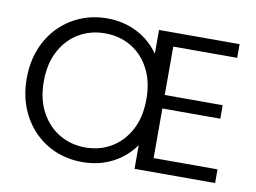

<svg xmlns="http://www.w3.org/2000/svg" viewBox="-78 -827 1271 953"><g transform="rotate(10 558.0 -350.0)"><path d="M390 12Q317 12 254.5 -14Q192 -40 145.5 -88.5Q99 -137 73 -203Q47 -269 47 -350Q47 -430 73 -496.5Q99 -563 145.5 -611Q192 -659 254.5 -685.5Q317 -712 390 -712Q471 -712 539 -678Q607 -644 652 -580V-700H1058V-631H736V-387H1028V-319H736V-69H1058V0H652V-119Q622 -77 581.5 -47.5Q541 -18 492.5 -3Q444 12 390 12ZM392 -62Q465 -62 523 -96.5Q581 -131 615.5 -195.5Q650 -260 650 -350Q650 -440 615.5 -504.5Q581 -569 523 -603Q465 -637 392 -637Q320 -637 261.5 -603Q203 -569 168 -504.5Q133 -440 133 -350Q133 -260 168 -195.5Q203 -131 261.5 -96.5Q320 -62 392 -62Z"/></g></svg>

Font: DVN - DM Sans
Style: Regular
Weight: 400
Designer: Colophon Foundry, Jonny Pinhorn
Foundry: Colophon Foundry
Version: Version 4.004;gftools[0.9.30]